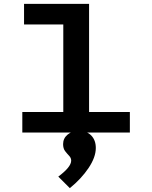

<svg xmlns="http://www.w3.org/2000/svg" viewBox="-20 -689 790 998"><path d="M96 0V-107H309V-562H105V-669H443V-107H655V0ZM343 289 283 229Q350 179 350 146Q350 132 339.5 121Q329 110 318.5 96.5Q308 83 308 60Q308 30 331.5 10.5Q355 -9 389 -9Q431 -9 454.5 15.5Q478 40 478 80Q478 128 440.5 184Q403 240 343 289Z"/></svg>

Font: Inconsolata ExtraExpanded ExtraBold
Style: Regular
Weight: 800
Width: 8
Monospace: yes
Designer: Raph Levien, Cyreal, Brenton Simpson
Foundry: Raph Levien, Cyreal, Google
Version: Version 3.001; ttfautohint (v1.8.2.53-6de2)